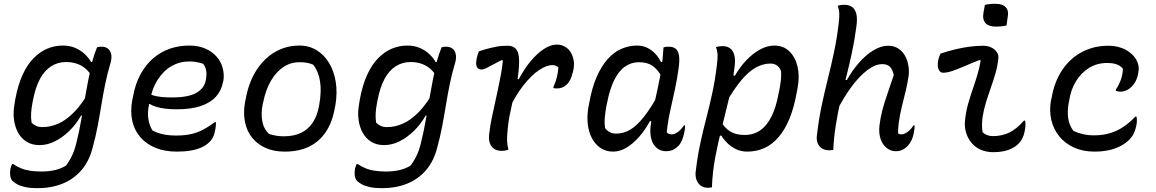

<svg xmlns="http://www.w3.org/2000/svg" viewBox="-20 -781 6040 1003"><path d="M308 -543Q343 -543 371 -531.5Q399 -520 420.5 -500.5Q442 -481 456 -457H481L462 -380Q438 -420 404 -438.5Q370 -457 326 -457Q282 -457 247.5 -435Q213 -413 189.5 -370Q166 -327 153 -261L150 -246Q144 -215 142.5 -190Q141 -165 145 -140Q156 -129 169.5 -123Q183 -117 202 -117Q243 -117 284.5 -135Q326 -153 369 -197Q412 -241 455 -320L431 -175L404 -178Q378 -132 342 -97Q306 -62 266.5 -42.5Q227 -23 187 -23Q147 -23 119 -40.5Q91 -58 74.5 -88Q58 -118 53 -156.5Q48 -195 56 -238L59 -258Q73 -335 97.5 -389Q122 -443 155.5 -477Q189 -511 227.5 -527Q266 -543 308 -543ZM487 -534Q493 -536 499 -536.5Q505 -537 512 -537Q530 -537 543 -527.5Q556 -518 560.5 -499.5Q565 -481 558 -454Q541 -398 529.5 -341.5Q518 -285 509 -229.5Q500 -174 489.5 -119Q479 -64 464 -10Q446 61 405.5 108Q365 155 306.5 178.5Q248 202 175 202Q139 202 113 196.5Q87 191 70.5 182Q54 173 44 163Q36 152 33.5 137.5Q31 123 34 105Q35 97 37.5 90Q40 83 43 76H49Q68 89 89.5 98Q111 107 137.5 111Q164 115 198 115Q233 115 265 108Q297 101 325 84Q338 66 348 48Q358 30 366 9Q374 -12 380 -39Q395 -99 405.5 -161.5Q416 -224 427.5 -289.5Q439 -355 454 -425Q458 -445 463 -463.5Q468 -482 474 -499.5Q480 -517 487 -534Z M968 -543Q1017 -543 1053 -527Q1089 -511 1112 -484.5Q1135 -458 1143.5 -425Q1152 -392 1147 -359L1145 -353Q1137 -308 1108 -276Q1079 -244 1028.5 -227Q978 -210 903 -210Q870 -210 842.5 -213.5Q815 -217 794.5 -223.5Q774 -230 762 -238L733 -234L747 -296Q763 -288 781 -282.5Q799 -277 823 -274.5Q847 -272 879 -272Q965 -272 1006.5 -296.5Q1048 -321 1055 -362Q1061 -393 1057 -413Q1053 -433 1041 -448Q1025 -453 1008 -456.5Q991 -460 969 -460Q919 -460 876.5 -436Q834 -412 803.5 -364Q773 -316 760 -244L758 -232Q750 -194 755 -159.5Q760 -125 777 -99Q805 -85 834 -79Q863 -73 902 -73Q946 -73 980 -81Q1014 -89 1043 -104.5Q1072 -120 1102 -143H1108Q1108 -133 1107.5 -124Q1107 -115 1105 -106Q1101 -81 1093 -65Q1085 -49 1071 -36Q1055 -21 1031.5 -10.5Q1008 0 976.5 5.5Q945 11 903 11Q841 11 793 -8.5Q745 -28 713.5 -64Q682 -100 671 -149.5Q660 -199 671 -259L674 -272Q686 -342 714 -393Q742 -444 781.5 -477.5Q821 -511 868.5 -527Q916 -543 968 -543Z M1544 -543Q1595 -543 1634.5 -518.5Q1674 -494 1699.5 -451.5Q1725 -409 1734 -352.5Q1743 -296 1732 -231L1729 -217Q1716 -142 1682 -91.5Q1648 -41 1594.5 -15Q1541 11 1467 11Q1411 11 1368 -8Q1325 -27 1297.5 -61Q1270 -95 1260 -142.5Q1250 -190 1260 -247L1263 -261Q1278 -348 1318 -411.5Q1358 -475 1416 -509Q1474 -543 1544 -543ZM1544 -456Q1498 -456 1460 -430.5Q1422 -405 1395 -358.5Q1368 -312 1355 -247L1352 -235Q1343 -189 1350 -148.5Q1357 -108 1386 -81Q1405 -75 1423.5 -72Q1442 -69 1463 -69Q1516 -69 1553.5 -87.5Q1591 -106 1614 -141Q1637 -176 1646 -225L1648 -236Q1660 -303 1652 -355.5Q1644 -408 1616 -443Q1601 -450 1583.5 -453Q1566 -456 1544 -456Z M2108 -543Q2143 -543 2171 -531.5Q2199 -520 2220.5 -500.5Q2242 -481 2256 -457H2281L2262 -380Q2238 -420 2204 -438.5Q2170 -457 2126 -457Q2082 -457 2047.5 -435Q2013 -413 1989.5 -370Q1966 -327 1953 -261L1950 -246Q1944 -215 1942.5 -190Q1941 -165 1945 -140Q1956 -129 1969.5 -123Q1983 -117 2002 -117Q2043 -117 2084.5 -135Q2126 -153 2169 -197Q2212 -241 2255 -320L2231 -175L2204 -178Q2178 -132 2142 -97Q2106 -62 2066.5 -42.5Q2027 -23 1987 -23Q1947 -23 1919 -40.5Q1891 -58 1874.5 -88Q1858 -118 1853 -156.5Q1848 -195 1856 -238L1859 -258Q1873 -335 1897.5 -389Q1922 -443 1955.5 -477Q1989 -511 2027.5 -527Q2066 -543 2108 -543ZM2287 -534Q2293 -536 2299 -536.5Q2305 -537 2312 -537Q2330 -537 2343 -527.5Q2356 -518 2360.5 -499.5Q2365 -481 2358 -454Q2341 -398 2329.5 -341.5Q2318 -285 2309 -229.5Q2300 -174 2289.5 -119Q2279 -64 2264 -10Q2246 61 2205.5 108Q2165 155 2106.5 178.5Q2048 202 1975 202Q1939 202 1913 196.5Q1887 191 1870.5 182Q1854 173 1844 163Q1836 152 1833.5 137.5Q1831 123 1834 105Q1835 97 1837.5 90Q1840 83 1843 76H1849Q1868 89 1889.5 98Q1911 107 1937.5 111Q1964 115 1998 115Q2033 115 2065 108Q2097 101 2125 84Q2138 66 2148 48Q2158 30 2166 9Q2174 -12 2180 -39Q2195 -99 2205.5 -161.5Q2216 -224 2227.5 -289.5Q2239 -355 2254 -425Q2258 -445 2263 -463.5Q2268 -482 2274 -499.5Q2280 -517 2287 -534Z M2482 -513Q2497 -518 2512 -522.5Q2527 -527 2542.5 -530.5Q2558 -534 2572.5 -537Q2587 -540 2602 -541Q2617 -542 2632 -542Q2649 -542 2661 -536Q2673 -530 2680.5 -517.5Q2688 -505 2690.5 -484Q2693 -463 2691 -432.5Q2689 -402 2683 -362Q2676 -327 2668.5 -295.5Q2661 -264 2654 -233.5Q2647 -203 2641 -171.5Q2635 -140 2632 -104Q2628 -69 2629 -45.5Q2630 -22 2636 1Q2628 4 2619 5.5Q2610 7 2600 7Q2577 7 2561 -3.5Q2545 -14 2538 -36Q2531 -58 2537 -92Q2541 -127 2548.5 -162.5Q2556 -198 2564 -234.5Q2572 -271 2580 -308.5Q2588 -346 2595.5 -385Q2603 -424 2607 -464L2602 -468Q2572 -453 2552.5 -442Q2533 -431 2519.5 -424.5Q2506 -418 2494 -418Q2484 -418 2477 -424Q2470 -430 2468 -442.5Q2466 -455 2470 -475Q2472 -484 2474.5 -493Q2477 -502 2482 -513ZM2888 -548Q2908 -548 2922.5 -541.5Q2937 -535 2948 -525Q2960 -513 2966.5 -498.5Q2973 -484 2976 -469.5Q2979 -455 2978.5 -443.5Q2978 -432 2977 -425L2974 -410Q2971 -397 2966 -381.5Q2961 -366 2951.5 -352Q2942 -338 2926.5 -328.5Q2911 -319 2888 -319Q2884 -319 2879.5 -319.5Q2875 -320 2871 -321V-327Q2883 -353 2889 -377.5Q2895 -402 2897 -428Q2891 -435 2883 -438Q2875 -441 2865 -441Q2836 -441 2797 -415.5Q2758 -390 2715.5 -336.5Q2673 -283 2633 -200L2665 -374L2690 -367Q2719 -422 2753 -462.5Q2787 -503 2822 -525.5Q2857 -548 2888 -548Z M3308 -543Q3338 -543 3362 -531Q3386 -519 3403.5 -500Q3421 -481 3433 -457H3455L3439 -377Q3417 -417 3389.5 -436.5Q3362 -456 3318 -456Q3277 -456 3244 -432.5Q3211 -409 3188 -361.5Q3165 -314 3151 -242L3148 -228Q3142 -196 3139.5 -167.5Q3137 -139 3141 -112Q3151 -98 3165.5 -90.5Q3180 -83 3199 -83Q3237 -83 3272 -103.5Q3307 -124 3344.5 -171.5Q3382 -219 3425 -298L3396 -148H3375Q3351 -103 3319.5 -67Q3288 -31 3253.5 -10Q3219 11 3183 11Q3145 11 3117 -8Q3089 -27 3072 -59.5Q3055 -92 3050.5 -132.5Q3046 -173 3053 -217L3057 -237Q3071 -319 3096 -377Q3121 -435 3154 -472Q3187 -509 3226.5 -526Q3266 -543 3308 -543ZM3446 -533Q3453 -536 3460 -536.5Q3467 -537 3476 -537Q3496 -537 3509.5 -526.5Q3523 -516 3527 -491Q3531 -466 3525 -424Q3517 -366 3505 -310.5Q3493 -255 3481 -201.5Q3469 -148 3463 -90Q3468 -84 3474.5 -81.5Q3481 -79 3489 -79Q3505 -79 3522.5 -92.5Q3540 -106 3553 -126H3559Q3559 -117 3558 -107.5Q3557 -98 3554 -86Q3550 -65 3542 -47Q3534 -29 3523 -18Q3510 -5 3495 2Q3480 9 3459 9Q3432 9 3412 -7Q3392 -23 3383 -53Q3374 -83 3379 -124Q3385 -177 3395.5 -226.5Q3406 -276 3417.5 -327.5Q3429 -379 3437 -437Q3440 -458 3441.5 -475Q3443 -492 3444 -506.5Q3445 -521 3446 -533Z M3720 -534Q3726 -537 3732 -538Q3738 -539 3744 -539.5Q3750 -540 3756 -540Q3778 -540 3794 -528.5Q3810 -517 3816.5 -491Q3823 -465 3816 -421Q3805 -337 3786.5 -260Q3768 -183 3749.5 -109Q3731 -35 3716.5 40.5Q3702 116 3699 198Q3696 198 3692.5 198.5Q3689 199 3685.5 199.5Q3682 200 3678 200Q3655 200 3639.5 188Q3624 176 3617.5 155.5Q3611 135 3615 110Q3624 34 3638.5 -33Q3653 -100 3670 -165Q3687 -230 3701.5 -297.5Q3716 -365 3725 -441Q3729 -471 3728.5 -493.5Q3728 -516 3720 -534ZM4025 -543Q4072 -543 4103 -513.5Q4134 -484 4146 -434.5Q4158 -385 4147 -324L4143 -303Q4129 -222 4105 -163Q4081 -104 4047.5 -65Q4014 -26 3973 -7.5Q3932 11 3883 11Q3851 11 3824.5 -2Q3798 -15 3779 -34Q3760 -53 3748 -73L3717 -68L3742 -151Q3766 -112 3795 -94Q3824 -76 3870 -76Q3917 -76 3952 -100.5Q3987 -125 4011 -174Q4035 -223 4048 -296L4051 -310Q4057 -340 4059.5 -364Q4062 -388 4060 -410Q4052 -430 4038 -439.5Q4024 -449 4004 -449Q3966 -449 3928 -428Q3890 -407 3851 -360Q3812 -313 3767 -234L3800 -392L3819 -385Q3846 -432 3879.5 -467Q3913 -502 3950.5 -522.5Q3988 -543 4025 -543Z M4356 -750Q4362 -753 4368 -754Q4374 -755 4380 -755.5Q4386 -756 4392 -756Q4414 -756 4430.5 -745Q4447 -734 4453.5 -708Q4460 -682 4453 -637Q4444 -569 4430 -504Q4416 -439 4400 -376Q4384 -313 4370 -251Q4356 -189 4346 -126Q4336 -63 4333 2Q4330 3 4326.5 3Q4323 3 4319.5 3.5Q4316 4 4312 4Q4288 4 4272.5 -6.5Q4257 -17 4250.5 -35.5Q4244 -54 4248 -78Q4257 -156 4272 -227.5Q4287 -299 4304.5 -368.5Q4322 -438 4337 -509Q4352 -580 4361 -656Q4365 -687 4364.5 -709Q4364 -731 4356 -750ZM4620 -542Q4650 -542 4672 -528Q4694 -514 4707 -491Q4720 -468 4725 -440.5Q4730 -413 4727 -387Q4721 -345 4711 -304.5Q4701 -264 4691 -223.5Q4681 -183 4675 -138Q4673 -123 4672 -109Q4671 -95 4672 -83Q4676 -81 4680 -80Q4684 -79 4688 -79Q4699 -79 4711 -85.5Q4723 -92 4734 -103Q4745 -114 4752 -126H4758Q4758 -117 4757 -107Q4756 -97 4753 -83Q4749 -63 4741.5 -48Q4734 -33 4723 -20Q4711 -7 4695.5 1Q4680 9 4659 9Q4634 9 4612.5 -7.5Q4591 -24 4580.5 -54Q4570 -84 4574 -123Q4579 -166 4589.5 -206Q4600 -246 4615.5 -290Q4631 -334 4649 -389Q4643 -418 4629 -432Q4615 -446 4589 -446Q4552 -446 4510 -414Q4468 -382 4426.5 -325.5Q4385 -269 4348 -195L4379 -363H4404Q4432 -413 4467.5 -453.5Q4503 -494 4542.5 -518Q4582 -542 4620 -542Z M4893 -501Q4932 -514 4971.5 -523.5Q5011 -533 5047.5 -537.5Q5084 -542 5116 -542Q5140 -542 5158.5 -533Q5177 -524 5187.5 -508.5Q5198 -493 5195 -474Q5191 -435 5180 -397Q5169 -359 5155.5 -321Q5142 -283 5130.5 -245.5Q5119 -208 5113 -170Q5110 -146 5110 -127Q5110 -108 5113 -90Q5124 -80 5137 -75Q5150 -70 5168 -70Q5214 -70 5252.5 -88.5Q5291 -107 5329 -151H5335Q5337 -140 5337 -128Q5337 -116 5334 -102Q5330 -77 5321 -59Q5312 -41 5297 -27Q5285 -15 5266 -5.5Q5247 4 5223 9Q5199 14 5169 14Q5133 14 5104 1.5Q5075 -11 5055 -35Q5035 -59 5026 -90.5Q5017 -122 5022 -159Q5027 -202 5038 -240.5Q5049 -279 5061.5 -315Q5074 -351 5085 -387.5Q5096 -424 5103 -464L5098 -468Q5057 -452 5021.5 -436.5Q4986 -421 4957 -411Q4928 -401 4907 -401Q4891 -401 4883.5 -418Q4876 -435 4881 -466Q4883 -475 4886 -484Q4889 -493 4893 -501ZM5125 -755Q5131 -757 5137.5 -758Q5144 -759 5151.5 -760Q5159 -761 5166.5 -761Q5174 -761 5181 -761Q5218 -761 5234.5 -742.5Q5251 -724 5244 -691L5238 -648Q5232 -647 5225.5 -645.5Q5219 -644 5211.5 -643.5Q5204 -643 5197.5 -642.5Q5191 -642 5183 -642Q5145 -642 5128 -660.5Q5111 -679 5118 -717Z M5768 -542Q5797 -542 5821 -536Q5845 -530 5863.5 -519.5Q5882 -509 5896 -495Q5916 -475 5924 -450.5Q5932 -426 5927 -406L5925 -393Q5920 -367 5906.5 -346.5Q5893 -326 5873.5 -314Q5854 -302 5831 -302Q5826 -302 5820 -303.5Q5814 -305 5809 -307V-313Q5827 -340 5836 -366.5Q5845 -393 5846 -422Q5833 -438 5813 -445Q5793 -452 5763 -452Q5711 -452 5669.5 -426.5Q5628 -401 5600.5 -356Q5573 -311 5565 -253L5562 -239Q5555 -198 5560.5 -161.5Q5566 -125 5588 -97Q5612 -86 5638 -80Q5664 -74 5695 -74Q5740 -74 5777.5 -85Q5815 -96 5848 -118Q5881 -140 5911 -172H5917Q5919 -163 5919 -152Q5919 -141 5917 -129Q5912 -103 5902.5 -83.5Q5893 -64 5875 -47Q5857 -30 5830.5 -16.5Q5804 -3 5770.5 4Q5737 11 5698 11Q5637 11 5590 -10.5Q5543 -32 5513 -69.5Q5483 -107 5472 -154.5Q5461 -202 5470 -255L5473 -267Q5488 -356 5530.5 -417.5Q5573 -479 5634.5 -510.5Q5696 -542 5768 -542Z"/></svg>

Font: Rec Mono Duotone
Style: Italic
Weight: 400
Italic angle: -10°
Monospace: yes
Version: Version 1.085; ttfautohint (v1.8.4.7-5d5b)